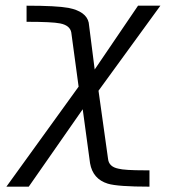

<svg xmlns="http://www.w3.org/2000/svg" viewBox="-20 -539 623 688"><path d="M554.7 -518.6H474.6L319.3 -290L297.9 -458Q289.1 -498 225.6 -510.7Q182.6 -518.6 75.2 -518.6V-460.9Q167 -460.9 195.3 -455.1Q230.5 -448.2 235.4 -422.9L261.7 -228.5L2.9 129.9H83L276.4 -147.5L302.7 45.9Q312.5 102.5 366.2 119.1Q401.4 129.9 515.6 129.9V71.3H499Q425.8 71.3 404.3 65.4Q370.1 58.6 367.2 30.3L333 -213.9Z"/></svg>

Font: Dotum
Style: Regular
Weight: 400
Version: Version 2.21